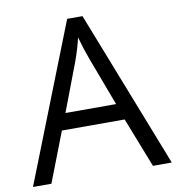

<svg xmlns="http://www.w3.org/2000/svg" viewBox="-81 -790 794 862"><g transform="rotate(-10 316.5 -358.5)"><path d="M432.1 -301.8 349.1 -522.9Q333 -564.9 315.9 -626Q305.2 -579.1 285.2 -522.9L201.2 -301.8ZM546.9 0 458 -227.1H171.9L84 0H0L282.2 -716.8H352.1L632.8 0Z"/></g></svg>

Font: OpenSans-Regular
Style: Regular
Weight: 400
Foundry: Ascender Corporation
Version: Version 1.10